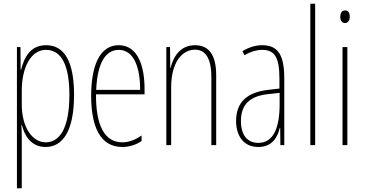

<svg xmlns="http://www.w3.org/2000/svg" viewBox="-20 -780 1961 1032"><path d="M228 -537C143 -537 110 -472 93 -404H91L90 -527H71V232H97V-37C97 -69 96 -95 95 -107H98C111 -53 146 10 225 10C317 10 378 -75 378 -270C378 -450 326 -537 228 -537ZM227 -512C313 -512 353 -424 353 -270C353 -79 294 -15 226 -15C152 -15 97 -98 97 -219V-292C97 -416 145 -512 227 -512Z M618 -537C517 -537 470 -429 470 -264C470 -94 522 10 637 10C678 10 713 -3 741 -22V-52C706 -27 672 -15 637 -15C542 -15 495 -106 496 -273H757V-301C757 -421 723 -537 618 -537ZM618 -512C701 -512 734 -414 733 -297H497C503 -442 548 -512 618 -512Z M1028 -537C948 -537 911 -474 897 -415H895L894 -527H874V0H900V-311C900 -445 959 -513 1028 -513C1082 -513 1116 -471 1116 -365V0H1142V-375C1142 -488 1101 -537 1028 -537Z M1388 -537C1354 -537 1315 -525 1283 -505L1294 -483C1331 -505 1364 -512 1388 -512C1455 -512 1482 -475 1482 -355V-304L1421 -297C1311 -284 1249 -234 1249 -129C1249 -57 1284 10 1368 10C1444 10 1472 -43 1484 -93H1486L1487 0H1508V-358C1508 -489 1472 -537 1388 -537ZM1420 -274 1483 -281V-220C1483 -97 1452 -12 1368 -12C1310 -12 1275 -54 1275 -129C1275 -217 1321 -263 1420 -274Z M1674 0V-760H1648V0Z M1835 -724C1815 -724 1809 -706 1809 -690C1809 -672 1817 -656 1834 -656C1850 -656 1860 -670 1860 -691C1860 -707 1854 -724 1835 -724ZM1847 -527H1821V0H1847Z"/></svg>

Font: Noto Sans Ethiopic ExtraCondensed Thin
Style: Regular
Weight: 100
Width: 2
Designer: Monotype Design Team
Foundry: Monotype Imaging Inc.
Version: Version 2.102